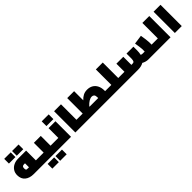

<svg xmlns="http://www.w3.org/2000/svg" viewBox="402 -2458 4403 4403"><g transform="rotate(-45 2604.0 -256.5)"><path d="M706 -94Q706 -50 701 -25Q696 0 686 0H328Q198 0 119 -64Q40 -128 40 -252Q40 -327 77.5 -384.5Q115 -442 180.5 -473.5Q246 -505 328 -505H585V-188H686Q696 -188 701 -163Q706 -138 706 -94ZM361 -188V-317H328Q295 -317 279.5 -301.5Q264 -286 264 -252Q264 -220 270.5 -206.5Q277 -193 288.5 -190.5Q300 -188 328 -188ZM96 -726H307V-573H96ZM350 -726H561V-573H350Z M1232 -94Q1232 -50 1227 -25Q1222 0 1212 0H686Q676 0 671 -25Q666 -50 666 -94Q666 -138 671 -163Q676 -188 686 -188H837V-505H1061V-188H1212Q1222 -188 1227 -163Q1232 -138 1232 -94ZM718 60H929V213H718ZM972 60H1183V213H972Z M1537 -505V0H1212Q1202 0 1197 -25Q1192 -50 1192 -94Q1192 -138 1197 -163Q1202 -188 1212 -188H1313V-505ZM1312 -726H1538V-573H1312Z M2022 -94Q2022 -50 2017 -25Q2012 0 2002 0H1677V-690H1901V-188H2002Q2012 -188 2017 -163Q2022 -138 2022 -94Z M2951 -94Q2951 -50 2946 -25Q2941 0 2931 0H2002Q1992 0 1987 -25Q1982 -50 1982 -94Q1982 -138 1987 -163Q1992 -188 2002 -188H2103V-690H2327V-393Q2375 -446 2431.5 -475.5Q2488 -505 2562 -505Q2642 -505 2702.5 -469.5Q2763 -434 2796.5 -367Q2830 -300 2830 -208V-188H2931Q2941 -188 2946 -163Q2951 -138 2951 -94ZM2327 -188H2606V-208Q2606 -270 2584 -293.5Q2562 -317 2526 -317Q2435 -317 2327 -199Z M3377 -94Q3377 -50 3372 -25Q3367 0 3357 0H2931Q2921 0 2916 -25Q2911 -50 2911 -94Q2911 -138 2916 -163Q2921 -188 2931 -188H3032V-690H3256V-188H3357Q3367 -188 3372 -163Q3377 -138 3377 -94Z M4459 -94Q4459 -50 4454 -25Q4449 0 4439 0H4045Q4006 0 3966 -11.5Q3926 -23 3891 -43Q3820 0 3713 0H3357Q3347 0 3342 -25Q3337 -50 3337 -94Q3337 -138 3342 -163Q3347 -188 3357 -188H3458V-450H3682V-188H3713Q3744 -188 3758.5 -197Q3773 -206 3779.5 -234.5Q3786 -263 3786 -325V-450H4010V-325Q4010 -258 3996 -200Q4018 -188 4045 -188H4114V-270Q4114 -289 4106 -348.5Q4098 -408 4087 -474L4308 -505Q4319 -439 4328.5 -369.5Q4338 -300 4338 -270V-188H4439Q4449 -188 4454 -163Q4459 -138 4459 -94Z M4764 -690V0H4439Q4429 0 4424 -25Q4419 -50 4419 -94Q4419 -138 4424 -163Q4429 -188 4439 -188H4540V-690Z M4904 -690H5128V0H4904Z"/></g></svg>

Font: Cairo Black
Style: Regular
Weight: 900
Designer: Mohamed Gaber, Accademia di Belle Arti di Urbino and others
Foundry: Kief Type Foundry, Accademia di Belle Arti di Urbino and others
Version: Version 3.011